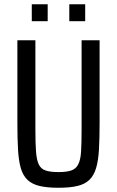

<svg xmlns="http://www.w3.org/2000/svg" viewBox="-20 -878 552 906"><path d="M256 8Q202 8 166.5 -0.5Q131 -9 109.5 -29.5Q88 -50 78 -85Q68 -120 65 -173Q62 -226 62 -300V-688H147V-264Q147 -201 150 -162Q153 -123 163 -102Q173 -81 195 -73.5Q217 -66 256 -66Q294 -66 316 -73.5Q338 -81 349 -102Q360 -123 362.5 -162Q365 -201 365 -264V-688H450V-300Q450 -226 447 -173Q444 -120 433.5 -85Q423 -50 402 -29.5Q381 -9 345.5 -0.5Q310 8 256 8ZM130 -778V-858H205V-778ZM307 -778V-858H382V-778Z"/></svg>

Font: Saira Condensed Medium
Style: Regular
Weight: 500
Width: 3
Designer: Hector Gatti with collaboration of the Omnibus-Type team
Foundry: Omnibus-Type
Version: Version 1.101